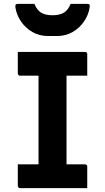

<svg xmlns="http://www.w3.org/2000/svg" viewBox="-20 -967 540 987"><path d="M322 -75.5H174.2L178 -116.4Q178 -133 178 -154Q178 -175 178 -191.7Q178 -245.6 178 -299.6Q178 -353.5 178 -407.5Q178 -461.5 178 -515.8Q178 -570.2 178 -624.5H326.3L322 -583.6Q322 -567.6 322 -547.6Q322 -527.6 322 -510.6Q322 -456 322 -401.8Q322 -347.5 322 -292.9Q322 -238.2 322 -184Q322 -129.7 322 -75.5ZM428.5 0H82.5Q80.3 0 78.3 -1Q76.3 -2 74.8 -3.5Q73.3 -5 72.4 -7Q71.5 -9 71.5 -11Q71.5 -30.8 71.5 -48.7Q71.5 -66.6 71.5 -84.5Q71.5 -102.5 71.5 -122.1H417.1Q420.3 -122.1 422.9 -120.6Q425.5 -119.1 427 -116.6Q428.5 -114.1 428.5 -111.1Q428.5 -91.5 428.5 -73.5Q428.5 -55.6 428.5 -37.7Q428.5 -19.8 428.5 0ZM71.5 -700H417.3Q422.5 -700 425.5 -697Q428.5 -694 428.5 -689Q428.5 -674.6 428.5 -660.7Q428.5 -646.8 428.5 -633.4Q428.5 -620 428.5 -606.5Q428.5 -592.9 428.5 -577.9H82.5Q78.3 -577.9 74.9 -581.4Q71.5 -584.9 71.5 -588.9Q71.5 -603.9 71.5 -617.5Q71.5 -631 71.5 -644.4Q71.5 -657.8 71.5 -671.7Q71.5 -685.6 71.5 -700ZM343.1 -947Q363.9 -947 385.1 -947Q406.3 -947 427.1 -947Q437.1 -947 440 -943.1Q442.9 -939.2 440.6 -927.4Q434.8 -890.1 412 -856.7Q389.3 -823.3 353.8 -802.6Q318.3 -781.9 274.1 -781.9H225.9Q181.8 -781.9 146.2 -802.6Q110.7 -823.3 88 -856.7Q65.4 -890.1 59.4 -927.4Q57.9 -939.2 60.4 -943.1Q62.9 -947 72.9 -947Q93.7 -947 114.9 -947Q136.1 -947 156.9 -947Q170 -914.6 192.1 -901.6Q214.1 -888.6 250 -888.6Q285.9 -888.6 307.9 -901.6Q330 -914.6 343.1 -947Z"/></svg>

Font: Recursive Sans Linear Light
Style: Regular
Weight: 300
Version: Version 1.085